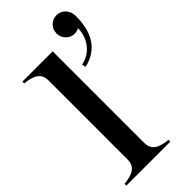

<svg xmlns="http://www.w3.org/2000/svg" viewBox="-255 -861 914 914"><g transform="rotate(-45 201.5 -404.5)"><path d="M2 -12V0H298V-12C241 -18 206 -34 206 -84V-700H2V-688C59 -682 94 -666 94 -616V-84C94 -34 59 -18 2 -12ZM260 -556 265 -537C367 -560 404 -641 403 -743C402 -782 374 -809 340 -809C306 -809 279 -782 279 -747C279 -712 307 -685 340 -685C351 -685 361 -688 369 -693C370 -639 336 -571 260 -556Z"/></g></svg>

Font: Sprat Condensed Medium
Style: Regular
Weight: 500
Width: 3
Designer: Ethan Nakache
Foundry: Collletttivo
Version: Version 2.000;Glyphs 3.2 (3217)